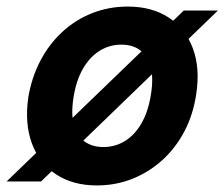

<svg xmlns="http://www.w3.org/2000/svg" viewBox="-36 -553 684 585"><path d="M-16 0 524 -521H628L89 0ZM259 12Q186 12 134.5 -22Q83 -56 61 -116.5Q39 -177 50 -255Q60 -316 86.5 -367Q113 -418 153.5 -455.5Q194 -493 245 -513Q296 -533 353 -533Q427 -533 478 -499.5Q529 -466 551.5 -406Q574 -346 562 -267Q553 -205 526.5 -154Q500 -103 459.5 -66Q419 -29 368 -8.5Q317 12 259 12ZM279 -105Q315 -105 345 -123.5Q375 -142 395.5 -178Q416 -214 424 -266Q432 -316 423 -349.5Q414 -383 391 -400Q368 -417 334 -417Q298 -417 268 -398.5Q238 -380 217 -344Q196 -308 188 -256Q180 -206 189 -172.5Q198 -139 221.5 -122Q245 -105 279 -105Z"/></svg>

Font: DM Sans 10pt
Style: Bold Italic
Weight: 700
Italic angle: -10°
Version: Version 4.004;gftools[0.9.30]